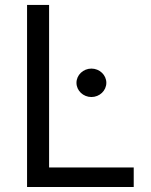

<svg xmlns="http://www.w3.org/2000/svg" viewBox="-20 -747 602 767"><path d="M88.1 0H514.2V-78.1H176.1V-727.3H88.1ZM285.5 -416.2C285.5 -384.9 312.5 -359.4 345.2 -359.4C377.8 -359.4 404.8 -384.9 404.8 -416.2C404.8 -447.4 377.8 -473 345.2 -473C312.5 -473 285.5 -447.4 285.5 -416.2Z"/></svg>

Font: Magic Ui Pro
Style: Regular
Weight: 400
Designer: Stefan Endress, Andreas Faust
Version: Version 1.000;FEAKit 1.0